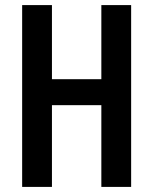

<svg xmlns="http://www.w3.org/2000/svg" viewBox="-20 -734 602 754"><path d="M67 0V-714H184V-423H378V-714H495V0H378V-321H184V0Z"/></svg>

Font: Noto Sans ExtraCondensed SemiBold
Style: Regular
Weight: 600
Width: 2
Designer: Monotype Design Team
Foundry: Monotype Imaging Inc.
Version: Version 2.013; ttfautohint (v1.8.4.7-5d5b)